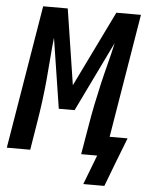

<svg xmlns="http://www.w3.org/2000/svg" viewBox="-66 -782 741 980"><g transform="rotate(5 304.5 -292.0)"><path d="M398 151 456 0H374L399 -147Q408 -202 419 -256Q430 -310 442.5 -364Q455 -418 469 -471.5Q483 -525 495 -580L321 -221H240L184 -580Q178 -526 174 -471.5Q170 -417 165 -363Q160 -309 153 -255Q146 -201 137 -147L113 0H-7L115 -735H241L301 -347L490 -735H616L511 -101H603L554 25L506 151Z"/></g></svg>

Font: Iosevka Curly Extended
Style: Bold Italic
Weight: 700
Width: 7
Italic angle: -9°
Monospace: yes
Designer: Belleve Invis
Foundry: Belleve Invis
Version: Version 11.1.0; ttfautohint (v1.8.3)